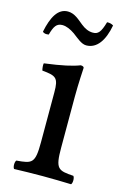

<svg xmlns="http://www.w3.org/2000/svg" viewBox="-101 -675 473 726"><g transform="rotate(15 135.5 -312.0)"><path d="M181 -122V-321C181 -371 185 -435 185 -435C185 -439 180 -442 172 -442C144 -431 104 -422 35 -413C33 -407 35 -391 37 -385C92 -380 102 -374 102 -317V-122C102 -39 91 -36 30 -31C24 -25 24 -4 30 2C63 1 102 0 142 0C182 0 220 1 253 2C259 -4 259 -25 253 -31C192 -35 181 -39 181 -122ZM184 -573C167 -573 152 -580 137 -592C119 -606 100 -626 73 -626C34 -626 13 -587 1 -528C6 -522 15 -521 25 -523C34 -556 43 -571 66 -571C82 -571 99 -563 115 -552C134 -538 153 -520 172 -520C214 -520 240 -559 251 -619C245 -623 236 -626 226 -625C214 -583 204 -573 184 -573Z"/></g></svg>

Font: Libertinus Math
Style: Regular
Weight: 400
Designer: Philipp H. Poll, Khaled Hosny
Foundry: Caleb Maclennan
Version: Version 7.050;RELEASE